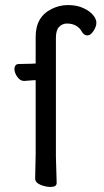

<svg xmlns="http://www.w3.org/2000/svg" viewBox="-20 -728 410 759"><path d="M204 -5Q204 11 180 11Q161 11 141 3Q119 -6 119 -22L121 -119V-411H114L76 -408H75Q60 -408 48.5 -424Q37 -440 37 -456Q37 -463 41 -469Q45 -475 55 -475L103 -476L121 -477V-583Q121 -662 185 -693Q215 -708 249 -708Q283 -708 308.5 -696.5Q334 -685 347.5 -669Q361 -653 361 -638Q361 -623 349.5 -605.5Q338 -588 326 -588Q312 -588 304 -602Q286 -635 244 -635Q227 -635 214 -622Q201 -609 201 -579V-109Z"/></svg>

Font: Moon Stars Kai
Style: Bold
Weight: 700
Designer: GuiWonder
Version: Version 1.101